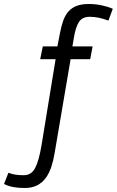

<svg xmlns="http://www.w3.org/2000/svg" viewBox="-134 -732 584 960"><path d="M219 -436 139 34Q133 71 122.5 102.5Q112 134 95 157.5Q78 181 52 194.5Q26 208 -11 208Q-41 208 -66.5 203.5Q-92 199 -114 188L-92 132Q-72 139 -55.5 141.5Q-39 144 -15 144Q23 144 42 107.5Q61 71 74 -8L144 -436H67L80 -500H153L166 -567Q173 -604 183 -631Q193 -658 209.5 -676Q226 -694 250.5 -703Q275 -712 310 -712Q343 -712 374 -705.5Q405 -699 430 -688L408 -629Q359 -648 315 -648Q278 -648 261 -622.5Q244 -597 235 -541L228 -500H329L317 -436Z"/></svg>

Font: PT Sans
Style: Italic
Weight: 400
Italic angle: -12°
Designer: A.Korolkova, O.Umpeleva, V.Yefimov
Foundry: ParaType Ltd
Version: Version 2.003W OFL